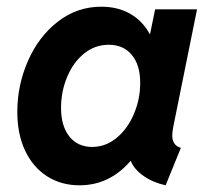

<svg xmlns="http://www.w3.org/2000/svg" viewBox="-20 -551 633 579"><path d="M32.2 -213.4Q32.2 -294.4 64.5 -367.7Q96.7 -440.9 154.5 -485.8Q212.4 -530.8 285.6 -530.8Q335.4 -530.8 372.8 -509.3Q410.2 -487.8 431.2 -448.7H432.6L447.8 -522.9H574.2L502.4 -168Q499.5 -153.3 499.5 -142.1Q499.5 -127.9 505.6 -118.7Q511.7 -109.4 525.4 -105L479.5 7.8Q441.4 -0.5 413.1 -20.3Q384.8 -40 374.5 -65.4H373.5Q310.1 7.8 219.7 7.8Q164.6 7.8 122.1 -19.3Q79.6 -46.4 55.9 -96.4Q32.2 -146.5 32.2 -213.4ZM402.8 -300.8Q402.8 -355 377.4 -385.5Q352.1 -416 308.1 -416Q266.1 -416 233.4 -389.4Q200.7 -362.8 182.4 -318.8Q164.1 -274.9 164.1 -225.6Q164.1 -170.9 189.2 -139.4Q214.4 -107.9 257.8 -107.9Q298.8 -107.9 332 -135.5Q365.2 -163.1 384 -207.8Q402.8 -252.4 402.8 -300.8Z"/></svg>

Font: Reddit Sans Fudge
Style: Bold
Weight: 700
Italic angle: -11.25°
Designer: Stephen Hutchings
Version: Version 1.013